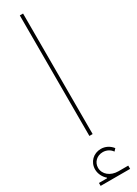

<svg xmlns="http://www.w3.org/2000/svg" viewBox="-264 -750 728 1021"><g transform="rotate(-30 100.0 -240.0)"><path d="M9 260H190V240H130C81 240 45 210 45 170C45 136 72 110 108 110C131 110 152 121 164 139L177 125C160 103 135 90 108 90C62 90 27 124 27 170C27 195 39 221 60 239L59 242H9ZM90 0H110V-740H90Z"/></g></svg>

Font: IBM Plex Arabic Thin
Style: Regular
Weight: 100
Designer: Mike Abbink, Paul van der Laan, Pieter van Rosmalen, Wael Morcos, Khajak Apelian
Foundry: Bold Monday
Version: Version 1.0